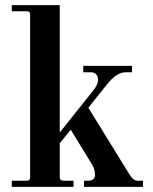

<svg xmlns="http://www.w3.org/2000/svg" viewBox="-20 -732 600 752"><path d="M26 0H268V-24H232C219 -24 214 -28 214 -40V-171L257 -224L338 -92C348 -76 352 -63 352 -46C352 -29 337 -24 327 -24H309V0H540V-24H519C503 -24 493 -39 482 -57L326 -310L385 -384C414 -421 438 -449 474 -449H497V-474H306V-449H336C350 -449 364 -440 364 -421C364 -405 357 -392 344 -376L214 -213V-712H26V-688H82C96 -688 98 -684 98 -672V-40C98 -28 94 -24 82 -24H26Z"/></svg>

Font: Old Standard
Style: Bold
Weight: 700
Designer: Alexey Kryukov <alexios@thessalonica.org.ru>
Version: Version 2.0.2